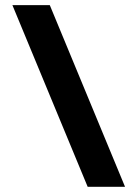

<svg xmlns="http://www.w3.org/2000/svg" viewBox="-20 -720 530 740"><path d="M461.9 0H317.9L27.8 -700.2H171.9Z"/></svg>

Font: Righteous
Style: Regular
Weight: 400
Version: Version 1.000